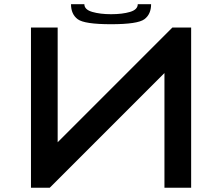

<svg xmlns="http://www.w3.org/2000/svg" viewBox="-20 -879 1040 899"><path d="M750 -537.1 212.9 0H125V-750H250V-212.9L787.1 -750H875V0H750ZM625 -859.4H687.5Q687.5 -812.5 656.2 -789.1Q625 -765.6 500 -765.6Q375 -765.6 343.8 -789.1Q312.5 -812.5 312.5 -859.4H375Q375 -834 412.1 -823.2Q449.2 -812.5 500 -812.5Q552.7 -812.5 588.9 -823.2Q625 -834 625 -859.4Z"/></svg>

Font: Xanmono
Style: Regular
Weight: 400
Designer: GGBotNet
Foundry: GGBotNet
Version: 1.00